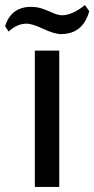

<svg xmlns="http://www.w3.org/2000/svg" viewBox="-55 -735 371 755"><path d="M1 0ZM178 0H82V-536H178ZM296 -691Q271 -601 185 -601Q159 -601 115 -621.5Q71 -642 50 -642Q12 -642 -21 -611L-35 -632Q-11 -708 67 -708Q93 -708 115.5 -699.5Q138 -691 156 -683Q174 -675 189 -675Q229 -675 279 -715Z"/></svg>

Font: Myanmar Chatu
Style: Regular
Weight: 400
Designer: Danh Hong
Foundry: Google Inc.
Version: Version 2.00 November 20, 2015